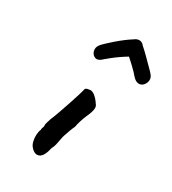

<svg xmlns="http://www.w3.org/2000/svg" viewBox="-145 -654 647 724"><g transform="rotate(30 178.5 -291.5)"><path d="M104 -22Q96 -30 92.5 -44.5Q89 -59 90 -73.5Q91 -88 95 -96Q95 -104 97.5 -108.5Q100 -113 99 -117Q98 -121 101 -131Q104 -141 107 -150Q114 -166 122.5 -190.5Q131 -215 139.5 -240Q148 -265 153.5 -283.5Q159 -302 160 -306Q160 -318 176 -319Q188 -323 201.5 -312.5Q215 -302 225 -286Q233 -278 231 -264Q229 -250 218 -226Q214 -218 208.5 -200.5Q203 -183 201 -171Q197 -163 191.5 -148.5Q186 -134 182 -121Q180 -116 178 -104Q176 -92 173 -79Q170 -66 165 -58Q156 -17 138.5 -10Q121 -3 104 -22ZM168 -446Q151 -429 137.5 -434Q124 -439 120 -454Q116 -469 127 -483Q130 -487 141.5 -498Q153 -509 168.5 -522.5Q184 -536 200 -548Q216 -560 226 -566Q240 -577 251.5 -575Q263 -573 269 -564Q281 -554 298.5 -536.5Q316 -519 331 -504Q346 -489 348 -486Q358 -475 356.5 -462Q355 -449 346.5 -440Q338 -431 325.5 -432Q313 -433 299 -449Q292 -458 276 -473.5Q260 -489 245 -502Q233 -495 217 -484Q201 -473 188 -462.5Q175 -452 168 -446Z"/></g></svg>

Font: Caveat SemiBold
Style: Regular
Weight: 600
Designer: Pablo Impallari
Foundry: Pablo Impallari
Version: Version 2.000